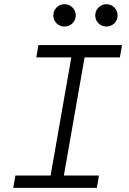

<svg xmlns="http://www.w3.org/2000/svg" viewBox="-20 -912 626 932"><path d="M44.4 0 54.7 -60.1H225.6L326.2 -633.3H156.2L166.5 -693.4H572.3L562 -633.3H390.6L290 -60.1H460.4L450.2 0ZM293 -783.2Q270.5 -783.2 254.6 -798.8Q238.8 -814.5 238.8 -836.9Q238.8 -859.9 254.6 -875.7Q270.5 -891.6 293 -891.6Q315.9 -891.6 331.8 -875.7Q347.7 -859.9 347.7 -836.9Q347.7 -814.5 331.8 -798.8Q315.9 -783.2 293 -783.2ZM496.6 -783.2Q474.1 -783.2 458.3 -798.8Q442.4 -814.5 442.4 -836.9Q442.4 -859.9 458.3 -875.7Q474.1 -891.6 496.6 -891.6Q519 -891.6 534.9 -875.7Q550.8 -859.9 550.8 -836.9Q550.8 -814.5 534.9 -798.8Q519 -783.2 496.6 -783.2Z"/></svg>

Font: Cascadia Code PL Light
Style: Italic
Weight: 300
Italic angle: -10°
Monospace: yes
Designer: Aaron Bell
Foundry: Saja Typeworks
Version: Version 2404.023; ttfautohint (v1.8.4)